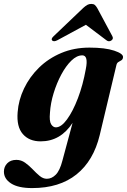

<svg xmlns="http://www.w3.org/2000/svg" viewBox="-74 -710 648 980"><path d="M435 -20.5Q403.5 110.5 316.5 180.2Q229.5 250 90 250Q19.5 250 -17.2 226.5Q-54 203 -54 166Q-54 141 -37 123.5Q-20 106 9.5 106Q34 106 54.2 120.5Q74.5 135 92.8 154.2Q111 173.5 128.5 188Q146 202.5 165 202.5Q190 202.5 210.8 181.5Q231.5 160.5 244.5 110L296.5 -83Q235 11.5 133.5 11.5Q75 11.5 42.5 -25.8Q10 -63 16 -137Q20.5 -199.5 48.8 -258.5Q77 -317.5 125.2 -364.8Q173.5 -412 238.8 -439.5Q304 -467 382.5 -467Q462 -467 508.8 -451.5Q555.5 -436 554 -418Q553 -407 545.8 -402.5Q538.5 -398 530.5 -393.5Q522.5 -389 520 -377ZM181 -134.5Q177 -91.5 187 -75.8Q197 -60 211 -60Q238.5 -60 268.2 -100.8Q298 -141.5 323.8 -209Q349.5 -276.5 364 -357.5Q378 -427.5 346 -427.5Q318 -427.5 290.2 -400.5Q262.5 -373.5 239 -329.8Q215.5 -286 199.8 -234.8Q184 -183.5 181 -134.5ZM219.5 -505Q201 -495 192 -503.5Q185 -512 200.5 -526L351 -669.5Q362 -679.5 371.2 -684.8Q380.5 -690 392 -690Q403.5 -690 409.8 -684.8Q416 -679.5 422 -669.5L499 -526Q507 -512 494.5 -503.5Q481.5 -494.5 468.5 -505L364.5 -583.5Z"/></svg>

Font: Fraunces 72pt S000
Style: Bold Italic
Weight: 700
Italic angle: -16°
Version: Version 1.000; ttfautohint (v1.8.3)